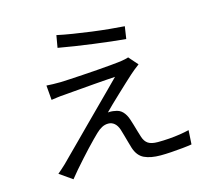

<svg xmlns="http://www.w3.org/2000/svg" viewBox="-115 -929 1230 1110"><g transform="rotate(-15 500.0 -373.5)"><path d="M312 -788.8Q352.6 -780 405.5 -771.5Q458.5 -763 514.7 -755.5Q570.9 -748.1 621.3 -743.3Q671.8 -738.5 707.5 -736.1L696.4 -662.4Q658.9 -665.4 609.4 -671.3Q560 -677.1 506 -684.2Q451.9 -691.3 398.6 -699.5Q345.2 -707.7 299.4 -715.9ZM727.1 -502.6Q713.2 -492.7 697.2 -479.6Q681.2 -466.5 671.9 -458Q657.2 -444.8 631.8 -421.3Q606.3 -397.7 577.4 -370.4Q548.5 -343.1 523.2 -318.9Q497.8 -294.6 483.9 -279.7Q491.7 -280.9 503.5 -280.4Q515.3 -279.8 523.1 -277.9Q552.3 -274.7 570.4 -255.9Q588.5 -237 598.5 -206.4Q603.5 -191.9 609.4 -171.8Q615.2 -151.7 621.2 -131.2Q627.2 -110.7 632.5 -94.4Q641.5 -65.9 661 -52.7Q680.4 -39.6 719.1 -39.6Q752.5 -39.6 787.1 -42.2Q821.7 -44.8 853.1 -49.7Q884.5 -54.7 908.1 -60.5L903 23.7Q882.4 27.3 848.3 30.8Q814.3 34.3 778.5 36.6Q742.6 38.9 715.4 38.9Q655.2 38.9 617.6 21.1Q580 3.4 563.7 -46.5Q559.3 -61.5 552.9 -83.7Q546.4 -105.8 540.6 -127.8Q534.8 -149.8 530 -163.9Q521.3 -190.3 505.5 -203.7Q489.7 -217.2 468.8 -217.2Q448.2 -217.2 430.2 -207.5Q412.1 -197.8 394.7 -180.9Q383.5 -170.3 364.9 -151.4Q346.3 -132.5 323.5 -108.3Q300.7 -84.1 277.1 -57.6Q253.5 -31.1 231.1 -5.5Q208.8 20.1 191.9 41.8L115.8 -11.5Q125.1 -19.4 138.3 -30.7Q151.4 -42 165.9 -56Q176 -66.2 203.2 -93.5Q230.4 -120.9 268.5 -158.8Q306.5 -196.7 349.6 -240.3Q392.7 -283.9 435.9 -326.6Q479 -369.3 515.7 -406.3Q552.5 -443.4 576.9 -468Q553.7 -466.7 520.8 -464.2Q487.9 -461.7 451.8 -459Q415.7 -456.3 380.7 -453Q345.7 -449.8 316.5 -447.7Q287.4 -445.6 268.6 -443.6Q244 -442.2 224.5 -439.4Q204.9 -436.6 188.3 -434.3L181 -522Q198 -521 219.9 -520.1Q241.8 -519.2 266 -519.8Q283.2 -520.4 318.2 -522.3Q353.1 -524.2 397.6 -527Q442 -529.7 486.9 -533.2Q531.9 -536.7 570.3 -540Q608.8 -543.3 631.1 -546.3Q643.9 -548.3 657.9 -551.2Q672 -554.1 679.3 -557.1Z"/></g></svg>

Font: Noto Sans SC Thin
Style: Regular
Weight: 100
Designer: Ryoko NISHIZUKA 西塚涼子 (kana, bopomofo & ideographs); Paul D. Hunt (Latin, Greek & Cyrillic); Sandoll Communications 산돌커뮤니
Foundry: Adobe
Version: Version 2.004-H2;hotconv 1.0.118;makeotfexe 2.5.65603